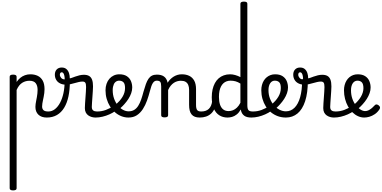

<svg xmlns="http://www.w3.org/2000/svg" viewBox="-20 -1440 4731 2380"><path d="M142 920Q121 920 110.5 913.5Q100 907 100 894V-489Q100 -502 110.5 -508.5Q121 -515 142 -515Q164 -515 175 -508.5Q186 -502 186 -489V-424Q205 -453 231 -474.5Q257 -496 289 -507.5Q321 -519 356 -519Q408 -519 447.5 -500Q487 -481 509.5 -440.5Q532 -400 532 -334Q532 -310 529 -286.5Q526 -263 521.5 -240.5Q517 -218 512.5 -197Q508 -176 505 -156.5Q502 -137 502 -120Q502 -91 519 -74.5Q536 -58 579 -58Q593 -58 599.5 -46.5Q606 -35 604.5 -20.5Q603 -6 592 5.5Q581 17 560 17Q493 17 456 -18.5Q419 -54 419 -115Q419 -131 421.5 -150.5Q424 -170 428.5 -191.5Q433 -213 437 -236Q441 -259 443.5 -281.5Q446 -304 446 -326Q446 -379 422.5 -409Q399 -439 344 -439Q322 -439 299.5 -433Q277 -427 256 -414Q235 -401 217.5 -379Q200 -357 186 -325V894Q186 907 175 913.5Q164 920 142 920Z M560 17Q541 17 534.5 5.5Q528 -6 532 -20.5Q536 -35 548 -46.5Q560 -58 579 -58Q624 -58 661 -87Q698 -116 725 -167Q752 -218 766.5 -285.5Q781 -353 781 -429Q781 -441 791 -446.5Q801 -452 813.5 -452Q826 -452 836 -446.5Q846 -441 846 -429Q846 -327 828.5 -245Q811 -163 775.5 -104.5Q740 -46 686 -14.5Q632 17 560 17Z M1163 17Q1140 17 1117 10.5Q1094 4 1074.5 -9.5Q1055 -23 1043.5 -45.5Q1032 -68 1032 -100Q1032 -125 1034.5 -159Q1037 -193 1039.5 -230.5Q1042 -268 1044.5 -302Q1047 -336 1047 -361Q1047 -400 1037.5 -414.5Q1028 -429 1002 -429Q981 -429 955.5 -423Q930 -417 903.5 -409.5Q877 -402 851 -396Q825 -390 802 -390Q757 -390 725 -406Q693 -422 676.5 -450.5Q660 -479 660 -514Q660 -555 683 -579Q706 -603 745 -603Q781 -603 803 -584Q825 -565 835 -534.5Q845 -504 845 -469Q853 -469 871 -475.5Q889 -482 913.5 -491Q938 -500 965.5 -506.5Q993 -513 1020 -513Q1060 -513 1085 -498Q1110 -483 1121.5 -451.5Q1133 -420 1133 -369Q1133 -346 1130.5 -310.5Q1128 -275 1125.5 -237Q1123 -199 1120.5 -166Q1118 -133 1118 -115Q1118 -84 1135 -71Q1152 -58 1182 -58Q1196 -58 1203 -46.5Q1210 -35 1208.5 -20.5Q1207 -6 1196 5.5Q1185 17 1163 17ZM782 -456Q782 -480 778 -500Q774 -520 766 -532Q758 -544 746 -544Q735 -544 728.5 -536Q722 -528 722 -514Q722 -493 738 -474.5Q754 -456 782 -456Z M1165 17Q1146 17 1139.5 5.5Q1133 -6 1137 -20.5Q1141 -35 1153 -46.5Q1165 -58 1184 -58Q1240 -58 1291.5 -77Q1343 -96 1380 -124Q1394 -133 1404 -128Q1414 -123 1419 -110.5Q1424 -98 1422.5 -84.5Q1421 -71 1410 -64Q1378 -41 1336.5 -22.5Q1295 -4 1251 6.5Q1207 17 1165 17Z M1384 -121Q1406 -136 1425.5 -153.5Q1445 -171 1461 -189Q1483 -214 1498.5 -239.5Q1514 -265 1522 -292.5Q1530 -320 1530 -349Q1530 -401 1510 -420.5Q1490 -440 1456 -440Q1442 -440 1435.5 -452Q1429 -464 1429.5 -479.5Q1430 -495 1437.5 -507Q1445 -519 1459 -519Q1516 -519 1551.5 -496Q1587 -473 1603 -435.5Q1619 -398 1619 -355Q1619 -321 1606.5 -285Q1594 -249 1572 -214.5Q1550 -180 1521 -148Q1500 -124 1476 -103Q1452 -82 1426 -64Z M1572 17Q1526 17 1483.5 0Q1441 -17 1405.5 -48Q1370 -79 1343.5 -121.5Q1317 -164 1302.5 -214.5Q1288 -265 1288 -321Q1288 -364 1300.5 -400.5Q1313 -437 1336 -463.5Q1359 -490 1390.5 -504.5Q1422 -519 1459 -519Q1473 -519 1479.5 -507Q1486 -495 1485.5 -479.5Q1485 -464 1477 -452Q1469 -440 1455 -440Q1442 -440 1430 -435Q1418 -430 1408 -420.5Q1398 -411 1391.5 -397Q1385 -383 1381 -364.5Q1377 -346 1377 -323Q1377 -266 1394 -218Q1411 -170 1439.5 -134.5Q1468 -99 1503 -79.5Q1538 -60 1574 -60Q1615 -60 1644 -78Q1673 -96 1693.5 -128.5Q1714 -161 1729.5 -205.5Q1745 -250 1759 -304Q1774 -358 1788.5 -398Q1803 -438 1821 -464Q1839 -490 1864 -502.5Q1889 -515 1925 -515Q1939 -515 1945.5 -503.5Q1952 -492 1951.5 -477.5Q1951 -463 1943.5 -451.5Q1936 -440 1922 -440Q1908 -440 1896.5 -433Q1885 -426 1875 -411Q1865 -396 1856 -371Q1847 -346 1838 -310Q1823 -252 1802.5 -194Q1782 -136 1751 -88Q1720 -40 1676.5 -11.5Q1633 17 1572 17Z M2455 17Q2421 17 2396 7.5Q2371 -2 2355 -21.5Q2339 -41 2331.5 -70.5Q2324 -100 2324 -140V-326Q2324 -361 2313.5 -386.5Q2303 -412 2281 -425.5Q2259 -439 2222 -439Q2201 -439 2178.5 -433Q2156 -427 2135.5 -413.5Q2115 -400 2096.5 -378Q2078 -356 2064 -324V-11Q2064 2 2053 8.5Q2042 15 2020 15Q1999 15 1988.5 8.5Q1978 2 1978 -11V-369Q1978 -411 1966 -425.5Q1954 -440 1923 -440Q1908 -440 1901 -451.5Q1894 -463 1894 -477.5Q1894 -492 1902 -503.5Q1910 -515 1925 -515Q1952 -515 1973.5 -509.5Q1995 -504 2011.5 -492.5Q2028 -481 2039 -463.5Q2050 -446 2056 -422L2058 -414Q2072 -438 2091 -457Q2110 -476 2132.5 -490Q2155 -504 2180.5 -511.5Q2206 -519 2234 -519Q2286 -519 2325.5 -500Q2365 -481 2387.5 -440.5Q2410 -400 2410 -334V-140Q2410 -95 2423.5 -76.5Q2437 -58 2474 -58Q2488 -58 2495 -46.5Q2502 -35 2500.5 -20.5Q2499 -6 2488 5.5Q2477 17 2455 17Z M2455 17Q2441 17 2434.5 5.5Q2428 -6 2429.5 -20.5Q2431 -35 2442 -46.5Q2453 -58 2474 -58Q2504 -58 2527.5 -66Q2551 -74 2568 -90Q2585 -106 2595.5 -130Q2606 -154 2610 -186Q2612 -201 2625 -205.5Q2638 -210 2650.5 -205.5Q2663 -201 2661 -186Q2657 -133 2640 -94.5Q2623 -56 2596 -31.5Q2569 -7 2533.5 5Q2498 17 2455 17Z M2800 17Q2743 17 2699 -10.5Q2655 -38 2630 -94Q2605 -150 2605 -235Q2605 -287 2615 -331Q2625 -375 2644 -410Q2663 -445 2690.5 -469Q2718 -493 2754 -506Q2790 -519 2833 -519Q2863 -519 2896.5 -509.5Q2930 -500 2960 -484V-1394Q2960 -1407 2971 -1413.5Q2982 -1420 3004 -1420Q3026 -1420 3036 -1413.5Q3046 -1407 3046 -1394V-135Q3046 -90 3060.5 -74Q3075 -58 3115 -58Q3127 -58 3133 -46.5Q3139 -35 3137.5 -20.5Q3136 -6 3126 5.5Q3116 17 3096 17Q3068 17 3045.5 11.5Q3023 6 3007 -6Q2991 -18 2980.5 -35.5Q2970 -53 2966 -77L2965 -83Q2942 -43 2914 -21Q2886 1 2857 9Q2828 17 2800 17ZM2813 -63Q2842 -63 2868 -73.5Q2894 -84 2917.5 -106.5Q2941 -129 2960 -166V-404Q2929 -424 2899.5 -432Q2870 -440 2838 -440Q2812 -440 2789.5 -432Q2767 -424 2749.5 -408Q2732 -392 2719.5 -368Q2707 -344 2700.5 -312Q2694 -280 2694 -239Q2694 -184 2707 -144.5Q2720 -105 2746.5 -84Q2773 -63 2813 -63Z M3096 17Q3077 17 3070.5 5.5Q3064 -6 3068 -20.5Q3072 -35 3084 -46.5Q3096 -58 3115 -58Q3171 -58 3222.5 -77Q3274 -96 3311 -124Q3325 -133 3335 -128Q3345 -123 3350 -110.5Q3355 -98 3353.5 -84.5Q3352 -71 3341 -64Q3309 -41 3267.5 -22.5Q3226 -4 3182 6.5Q3138 17 3096 17Z M3315 -121Q3337 -136 3356.5 -153.5Q3376 -171 3392 -189Q3414 -214 3429.5 -239.5Q3445 -265 3453 -292.5Q3461 -320 3461 -349Q3461 -401 3441 -420.5Q3421 -440 3387 -440Q3373 -440 3366.5 -452Q3360 -464 3360.5 -479.5Q3361 -495 3368.5 -507Q3376 -519 3390 -519Q3447 -519 3482.5 -496Q3518 -473 3534 -435.5Q3550 -398 3550 -355Q3550 -321 3537.5 -285Q3525 -249 3503 -214.5Q3481 -180 3452 -148Q3431 -124 3407 -103Q3383 -82 3357 -64Z M3524 17Q3470 17 3423.5 0Q3377 -17 3339 -48Q3301 -79 3274.5 -121.5Q3248 -164 3233.5 -214.5Q3219 -265 3219 -321Q3219 -355 3227 -385.5Q3235 -416 3250 -440.5Q3265 -465 3286.5 -482.5Q3308 -500 3334 -509.5Q3360 -519 3390 -519Q3404 -519 3410.5 -507Q3417 -495 3416.5 -479.5Q3416 -464 3408 -452Q3400 -440 3386 -440Q3369 -440 3355 -432.5Q3341 -425 3330.5 -410Q3320 -395 3314 -373.5Q3308 -352 3308 -323Q3308 -266 3326.5 -218Q3345 -170 3376 -134.5Q3407 -99 3445.5 -79.5Q3484 -60 3524 -60Q3586 -60 3631 -104.5Q3676 -149 3700.5 -234.5Q3725 -320 3725 -443Q3725 -457 3735.5 -463.5Q3746 -470 3760.5 -469.5Q3775 -469 3785.5 -461.5Q3796 -454 3796 -440Q3796 -288 3762.5 -186Q3729 -84 3668 -33.5Q3607 17 3524 17Z M4118 17Q4095 17 4072 10.5Q4049 4 4029.5 -9.5Q4010 -23 3998.5 -45.5Q3987 -68 3987 -100Q3987 -125 3989.5 -159Q3992 -193 3994.5 -230.5Q3997 -268 3999.5 -302Q4002 -336 4002 -361Q4002 -400 3992.5 -414.5Q3983 -429 3957 -429Q3936 -429 3910.5 -423Q3885 -417 3858.5 -409.5Q3832 -402 3806 -396Q3780 -390 3757 -390Q3712 -390 3680 -406Q3648 -422 3631.5 -450.5Q3615 -479 3615 -514Q3615 -555 3638 -579Q3661 -603 3700 -603Q3736 -603 3758 -584Q3780 -565 3790 -534.5Q3800 -504 3800 -469Q3808 -469 3826 -475.5Q3844 -482 3868.5 -491Q3893 -500 3920.5 -506.5Q3948 -513 3975 -513Q4015 -513 4040 -498Q4065 -483 4076.5 -451.5Q4088 -420 4088 -369Q4088 -346 4085.5 -310.5Q4083 -275 4080.5 -237Q4078 -199 4075.5 -166Q4073 -133 4073 -115Q4073 -84 4090 -71Q4107 -58 4137 -58Q4151 -58 4158 -46.5Q4165 -35 4163.5 -20.5Q4162 -6 4151 5.5Q4140 17 4118 17ZM3737 -456Q3737 -480 3733 -500Q3729 -520 3721 -532Q3713 -544 3701 -544Q3690 -544 3683.5 -536Q3677 -528 3677 -514Q3677 -493 3693 -474.5Q3709 -456 3737 -456Z M4120 17Q4101 17 4094.5 5.5Q4088 -6 4092 -20.5Q4096 -35 4108 -46.5Q4120 -58 4139 -58Q4195 -58 4246.5 -77Q4298 -96 4335 -124Q4349 -133 4359 -128Q4369 -123 4374 -110.5Q4379 -98 4377.5 -84.5Q4376 -71 4365 -64Q4333 -41 4291.5 -22.5Q4250 -4 4206 6.5Q4162 17 4120 17Z M4336 -120Q4359 -135 4379.5 -152.5Q4400 -170 4416 -189Q4438 -214 4453.5 -240.5Q4469 -267 4477 -294Q4485 -321 4485 -346Q4485 -399 4465 -419.5Q4445 -440 4411 -440Q4394 -440 4379.5 -432.5Q4365 -425 4354 -409.5Q4343 -394 4337 -372Q4331 -350 4331 -321Q4331 -264 4347.5 -216.5Q4364 -169 4391 -135Q4418 -101 4448.5 -82Q4479 -63 4506 -63Q4525 -63 4543 -70.5Q4561 -78 4580.5 -93Q4600 -108 4620 -130Q4634 -146 4647 -145.5Q4660 -145 4674 -134Q4688 -123 4690.5 -111Q4693 -99 4684 -85Q4659 -47 4625.5 -24.5Q4592 -2 4558 7.5Q4524 17 4495 17Q4455 17 4417.5 0Q4380 -17 4348.5 -48Q4317 -79 4293.5 -121.5Q4270 -164 4257 -214.5Q4244 -265 4244 -321Q4244 -355 4252 -385.5Q4260 -416 4275 -440.5Q4290 -465 4311 -482.5Q4332 -500 4358 -509.5Q4384 -519 4414 -519Q4471 -519 4506.5 -496Q4542 -473 4558 -435.5Q4574 -398 4574 -355Q4574 -321 4561.5 -285Q4549 -249 4527 -214.5Q4505 -180 4476 -148Q4454 -123 4429 -101Q4404 -79 4375 -60Z"/></svg>

Font: Playwrite BE WAL
Style: Regular
Weight: 400
Designer: Veronika Burian, José Scaglione
Foundry: TypeTogether
Version: Version 1.002